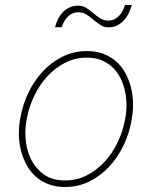

<svg xmlns="http://www.w3.org/2000/svg" viewBox="-20 -744 627 774"><path d="M511.2 -724.1Q506.8 -707 499 -690.9Q491.2 -674.8 479.5 -662.1Q467.8 -649.4 452.4 -641.6Q437 -633.8 417.5 -633.8Q398.4 -633.8 384 -643.6Q369.6 -653.3 356.2 -664.8Q342.8 -676.3 328.4 -685.5Q314 -694.8 295.4 -694.3Q281.2 -694.3 270.8 -689.2Q260.3 -684.1 252.2 -675.8Q244.1 -667.5 238.5 -656.7Q232.9 -646 228.5 -634.3H201.7Q206.1 -651.4 213.9 -667Q221.7 -682.6 233.4 -694.8Q245.1 -707 260.5 -714.1Q275.9 -721.2 294.9 -721.2Q314 -721.2 328.4 -711.7Q342.8 -702.1 356.4 -690.7Q370.1 -679.2 384.5 -669.9Q398.9 -660.6 417.5 -661.1Q431.2 -661.1 441.9 -666.7Q452.6 -672.4 460.7 -681.2Q468.8 -689.9 474.6 -701.2Q480.5 -712.4 484.4 -724.1ZM63 -274.4Q72.3 -323.7 95 -371.1Q117.7 -418.5 152.1 -455.6Q186.5 -492.7 231.7 -515.4Q276.9 -538.1 331.1 -538.1Q367.2 -538.1 396 -527.3Q424.8 -516.6 446.5 -497.8Q468.3 -479 483.2 -453.4Q498 -427.7 506.1 -398.4Q514.2 -369.1 515.9 -337.4Q517.6 -305.7 512.7 -274.4L509.3 -253.9Q500.5 -204.6 477.8 -157.2Q455.1 -109.9 420.7 -72.8Q386.2 -35.6 341.1 -12.9Q295.9 9.8 241.7 9.8Q205.6 9.8 176.8 -1Q147.9 -11.7 126.2 -30.5Q104.5 -49.3 89.6 -75Q74.7 -100.6 66.4 -129.9Q58.1 -159.2 56.4 -190.9Q54.7 -222.7 59.6 -253.9ZM85.9 -253.9Q79.1 -212.9 84.7 -170.7Q90.3 -128.4 109.1 -94.2Q127.9 -60.1 160.6 -38.3Q193.4 -16.6 241.7 -16.6Q290 -16.6 330.3 -37.4Q370.6 -58.1 401.6 -91.8Q432.6 -125.5 453.1 -168Q473.6 -210.4 482.4 -253.9L486.3 -274.4Q490.7 -301.8 489.7 -329.8Q488.8 -357.9 482.2 -384.3Q475.6 -410.6 463.1 -433.8Q450.7 -457 431.9 -474.4Q413.1 -491.7 387.9 -501.7Q362.8 -511.7 331.1 -511.7Q283.2 -511.7 242.7 -491Q202.1 -470.2 171.1 -436.5Q140.1 -402.8 119.4 -360.4Q98.6 -317.9 89.8 -274.4Z"/></svg>

Font: TypoPRO Roboto Mono
Style: Italic
Weight: 250
Designer: Google
Version: Version 2.000986; 2015; ttfautohint (v1.3)